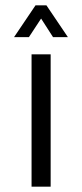

<svg xmlns="http://www.w3.org/2000/svg" viewBox="-20 -704 310 724"><path d="M99 0V-499H171V0ZM33 -564 114 -684H155L236 -564H180L135 -634L89 -564Z"/></svg>

Font: Maven Pro VF Beta
Style: Regular
Weight: 400
Designer: Joe Prince
Foundry: Joe Prince
Version: Version 2.002